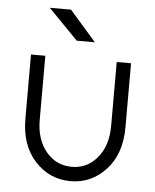

<svg xmlns="http://www.w3.org/2000/svg" viewBox="-52 -745 647 801"><g transform="rotate(5 272.0 -344.5)"><path d="M248 -574H324L213 -701H124ZM63 -500V-232Q63 -121 123 -55Q184 12 273 12Q361 12 422 -55Q482 -121 482 -232V-500H422V-232Q422 -149 379 -98Q337 -48 273 -48Q208 -48 166 -98Q123 -149 123 -232V-500Z"/></g></svg>

Font: Unageo Variable
Style: Regular
Weight: 300
Designer: Richard Sepsi
Foundry: Richard Sepsi
Version: Version 2.200